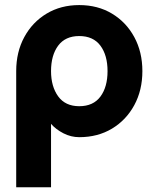

<svg xmlns="http://www.w3.org/2000/svg" viewBox="-20 -541 629 775"><path d="M45.4 -253.9Q45.4 -331.1 78.1 -391.4Q110.8 -451.7 168.2 -486.1Q225.6 -520.5 299.8 -520.5Q374.5 -520.5 431.9 -486.1Q489.3 -451.7 522 -391.4Q554.7 -331.1 554.7 -253.9Q554.7 -176.8 522 -116.5Q489.3 -56.2 431.9 -21.7Q374.5 12.7 299.8 12.7Q266.6 12.7 236.1 -2.9Q205.6 -18.6 186 -41V214.8H45.4ZM186 -253.9Q186 -191.9 214.8 -152.1Q243.7 -112.3 299.8 -112.3Q356.4 -112.3 385.3 -151.1Q414.1 -189.9 414.1 -253.9Q414.1 -317.9 385.3 -356.7Q356.4 -395.5 299.8 -395.5Q243.7 -395.5 214.8 -356.7Q186 -317.9 186 -253.9Z"/></svg>

Font: Giphurs
Style: Bold
Weight: 700
Version: Version 0.920; ttfautohint (v1.8.4.7-5d5b)